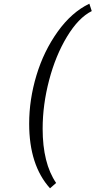

<svg xmlns="http://www.w3.org/2000/svg" viewBox="-20 -770 517 1040"><path d="M464 -750 477 -710Q405 -674 343 -571.5Q281 -469 246 -335.5Q211 -202 211 -73Q211 114 284 221L251 250Q138 125 138 -100Q138 -231 177.5 -362Q217 -493 292.5 -598.5Q368 -704 464 -750Z"/></svg>

Font: Lobster 1.3
Style: Regular
Weight: 400
Designer: Pablo Impallari
Foundry: Pablo Impallari. www.impallari.com
Version: Version 1.003 2010